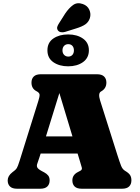

<svg xmlns="http://www.w3.org/2000/svg" viewBox="-20 -1154 853 1174"><path d="M283.5 -51Q283.5 -27.5 269.5 -13.8Q255.5 0 226 0H84.5Q55 0 41 -13.8Q27 -27.5 27 -51Q27 -78.5 56 -101L67 -109.5Q76.5 -116.5 82.8 -126.2Q89 -136 100 -171L214.5 -537Q223 -563.5 222 -575.5Q221 -587.5 202 -597Q172.5 -612.5 172.5 -649Q172.5 -672.5 186.5 -686.2Q200.5 -700 230 -700H573Q602.5 -700 616.5 -686.2Q630.5 -672.5 630.5 -649Q630.5 -612.5 597.5 -594.5Q578.5 -584 592 -540L697.5 -207Q712 -161.5 720.5 -140Q729 -118.5 745.5 -109Q767.5 -96 775.5 -83.2Q783.5 -70.5 783.5 -51Q783.5 -27.5 769.5 -13.8Q755.5 0 726 0H480Q450 0 436.2 -13.8Q422.5 -27.5 422.5 -51Q422.5 -84.5 455.5 -101.5L471.5 -110Q483.5 -116.5 480.2 -129.2Q477 -142 468.5 -169L454.5 -215H228.5L221.5 -193Q214 -169 208.5 -154.8Q203 -140.5 207.8 -130.5Q212.5 -120.5 234.5 -108.5L250.5 -100Q265.5 -92 274.5 -80.8Q283.5 -69.5 283.5 -51ZM261 -320H423L343 -585ZM378.5 -1071Q401.5 -1105 426.8 -1123.2Q452 -1141.5 486 -1129.5Q515 -1119.5 526.2 -1094.2Q537.5 -1069 529.5 -1043Q521.5 -1019 502 -1005.2Q482.5 -991.5 445 -980L378 -959Q365 -955 352.5 -957.2Q340 -959.5 333.5 -969Q327 -979.5 330.2 -990Q333.5 -1000.5 340.5 -1011ZM396.5 -748.5Q343 -748.5 306.5 -773.5Q270 -798.5 270 -846.5Q270 -894 306.5 -918.8Q343 -943.5 396.5 -943.5Q451.5 -943.5 487.5 -918Q523.5 -892.5 523.5 -846.5Q523.5 -800 487.5 -774.2Q451.5 -748.5 396.5 -748.5ZM397.5 -884Q382 -884 372 -873.8Q362 -863.5 362 -846Q362 -829 372 -818.5Q382 -808 397.5 -808Q413.5 -808 422.8 -818.5Q432 -829 432 -846Q432 -863 422.8 -873.5Q413.5 -884 397.5 -884Z"/></svg>

Font: Fraunces 9pt SuperSoft Black
Style: Regular
Weight: 900
Version: Version 1.000;[b76b70a41]